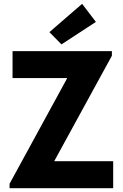

<svg xmlns="http://www.w3.org/2000/svg" viewBox="-20 -988 644 1008"><path d="M30.3 -23.4 332 -576.2V-578.1H45.9V-719.7H567.4V-695.3L265.6 -143.6V-141.6H574.2V0H30.3ZM239.3 -819.3 411.1 -967.8 483.4 -873 302.7 -754.9Z"/></svg>

Font: Reddit Sans Chocolate ExtraBold
Style: Regular
Weight: 800
Designer: Stephen Hutchings
Foundry: Reddit
Version: Version 1.011